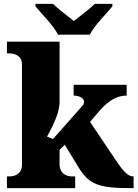

<svg xmlns="http://www.w3.org/2000/svg" viewBox="-20 -976 714 996"><path d="M446 -796C467 -841 532 -905 563 -943V-956H472C451 -935 393 -890 363 -867C333 -890 276 -935 255 -956H164V-943C195 -905 260 -841 281 -796ZM224 -267C268 -348 289 -401 289 -448V-760H16V-699H31C47 -699 94 -692 94 -643V-121C94 -68 48 -61 31 -61H16V0H370V-61H351C334 -61 289 -69 289 -125V-199L316 -225L388 -107C442 -20 490 0 659 0H673V-61H669C644 -61 617 -90 580 -146L447 -344L496 -401C548 -460 591 -480 637 -480V-536H362V-480C395 -480 416 -465 416 -448C416 -445 416 -438 410 -430L255 -255Z"/></svg>

Font: UArctic Serif Black
Style: Regular
Weight: 900
Designer: Customization by Puisto advertising & original work Monotype Design Team
Foundry: Monotype Imaging Inc.
Version: Version 2.004